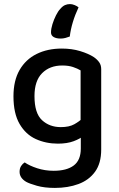

<svg xmlns="http://www.w3.org/2000/svg" viewBox="-20 -720 584 941"><path d="M264 -16Q205 -16 155.5 -38.5Q106 -61 76 -112.5Q46 -164 46 -248Q46 -325 76 -377Q106 -429 159.5 -455.5Q213 -482 283 -482Q332 -482 373 -469.5Q414 -457 440 -440Q456 -429 466 -415Q476 -401 476 -381V-71H375V-375Q360 -384 338 -391.5Q316 -399 285 -399Q224 -399 186.5 -361.5Q149 -324 149 -249Q149 -165 186 -131Q223 -97 278 -97Q319 -97 344 -111Q369 -125 385 -141L390 -55Q373 -40 341 -28Q309 -16 264 -16ZM376 8V-93H476V13Q476 80 446 121.5Q416 163 364.5 182Q313 201 249 201Q198 201 161 190.5Q124 180 108 171Q76 152 76 122Q76 105 83.5 93.5Q91 82 101 76Q124 92 162 104.5Q200 117 243 117Q307 117 341.5 91Q376 65 376 8ZM276 -677Q287 -690 298.5 -695Q310 -700 323 -700Q334 -700 346 -695Q358 -690 365 -684Q348 -648 337 -611.5Q326 -575 322 -541Q312 -537 300.5 -534Q289 -531 277 -531Q256 -531 243 -538.5Q230 -546 230 -561Q230 -579 237 -601.5Q244 -624 254.5 -645Q265 -666 276 -677Z"/></svg>

Font: Baloo Bhaijaan 2 Medium
Style: Regular
Weight: 500
Designer: Sanskriti Dholi, Noopur Datye and Ek Type
Foundry: Ek Type
Version: Version 1.701